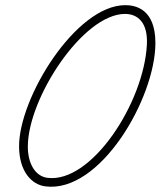

<svg xmlns="http://www.w3.org/2000/svg" viewBox="-20 -710 623 745"><path d="M155 13C368 42 583 -329 583 -543C583 -676 505 -690 466 -690C274 -690 52 -329 54 -140C55 -44 103 6 155 13ZM88 -141C88 -329 302 -656 465 -656C515 -656 554 -622 550 -538C539 -312 335 2 164 -20C117 -26 88 -75 88 -141Z"/></svg>

Font: Louise
Style: Regular
Weight: 400
Designer: Ange Degheest & Luna Delabre & Camille Depalle
Foundry: Velvetyne Type Foundry
Version: Version 1.000;FEAKit 1.0